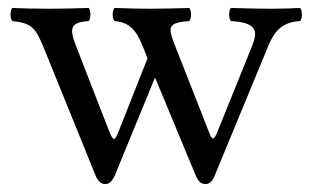

<svg xmlns="http://www.w3.org/2000/svg" viewBox="-20 -451 787 483"><path d="M203 -398C209 -404 209 -425 203 -431C173 -430 138 -429 102 -429C64 -429 37 -430 11 -431C5 -425 5 -404 11 -398C58 -393 69 -383 90 -331L221 -8C227 6 235 12 245 12C254 12 262 6 269 -10L370 -256L473 -8C479 6 487 12 497 12C506 12 514 6 520 -9L651 -326C667 -367 684 -395 735 -398C741 -404 741 -425 735 -431C715 -430 693 -429 663 -429C633 -429 591 -430 561 -431C555 -425 555 -404 561 -398C636 -394 626 -365 612 -330L528 -122C518 -97 514 -97 506 -118L420 -337C401 -384 403 -394 456 -398C462 -404 462 -425 456 -431C426 -430 386 -429 356 -429C331 -429 298 -430 268 -431C262 -425 262 -404 268 -398C315 -394 327 -365 345 -320L351 -304L281 -127C268 -94 266 -93 253 -125L173 -331C154 -379 155 -395 203 -398Z"/></svg>

Font: Libertinus Math
Style: Regular
Weight: 400
Designer: Philipp H. Poll, Khaled Hosny
Foundry: Caleb Maclennan
Version: Version 7.050;RELEASE